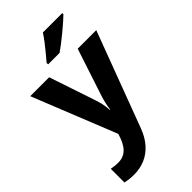

<svg xmlns="http://www.w3.org/2000/svg" viewBox="-301 -848 1170 1170"><g transform="rotate(-45 284.5 -263.0)"><path d="M0 -546H163L266 -239Q271 -224 274.5 -209Q278 -194 280.5 -178Q283 -162 284 -144H287Q290 -170 295.5 -193.5Q301 -217 308 -239L409 -546H569L338 70Q317 126 283.5 164Q250 202 206 221Q162 240 110 240Q85 240 66.5 237.5Q48 235 34 232V114Q45 116 60.5 118Q76 120 93 120Q124 120 146.5 107Q169 94 184 71.5Q199 49 208 23L217 -4ZM496 -756Q482 -742 459 -722Q436 -702 409.5 -680Q383 -658 357.5 -638.5Q332 -619 313 -606H214V-619Q230 -638 251.5 -663.5Q273 -689 294 -716.5Q315 -744 329 -766H496Z"/></g></svg>

Font: Noto Sans Myanmar
Style: Regular
Weight: 400
Designer: Monotype Design Team
Foundry: Monotype Imaging Inc.
Version: Version 2.107